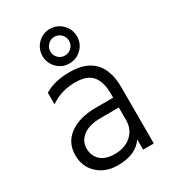

<svg xmlns="http://www.w3.org/2000/svg" viewBox="-183 -847 853 951"><g transform="rotate(-30 243.0 -372.0)"><path d="M223 -51Q283 -51 319 -84Q355 -117 355 -168V-241H256Q185 -241 150 -213.5Q115 -186 115 -145Q115 -103 142.5 -77Q170 -51 223 -51ZM355 -59Q313 5 209 5Q139 5 94.5 -36.5Q50 -78 50 -143Q50 -216 106.5 -256.5Q163 -297 256 -297H355V-320Q355 -388 326 -422.5Q297 -457 229 -457Q150 -457 87 -414V-480Q145 -515 230 -515Q416 -515 416 -320V0H355ZM155 -650Q155 -691 183.5 -720Q212 -749 253 -749Q294 -749 323 -720Q352 -691 352 -650Q352 -609 323 -580.5Q294 -552 253 -552Q212 -552 183.5 -581Q155 -610 155 -650ZM253 -704Q231 -704 215.5 -688Q200 -672 200 -650Q200 -628 215.5 -612.5Q231 -597 253 -597Q275 -597 291 -612.5Q307 -628 307 -650Q307 -672 291.5 -688Q276 -704 253 -704Z"/></g></svg>

Font: Hind Vadodara Light
Style: Regular
Weight: 300
Designer: Hitesh Malaviya
Foundry: Indian Type Foundry
Version: Version 1.000;PS 1.0;hotconv 1.0.86;makeotf.lib2.5.63406; tt